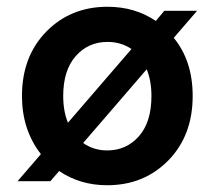

<svg xmlns="http://www.w3.org/2000/svg" viewBox="-20 -536 635 568"><path d="M32 0 101 -80Q45 -152 45 -252Q45 -369 117 -442.5Q189 -516 298 -516Q379 -516 441 -474L466 -504H563L494 -424Q550 -356 550 -252Q550 -135 478 -61.5Q406 12 297 12Q217 12 155 -30L129 0ZM297 -91Q354 -91 391 -133Q428 -175 428 -252Q428 -297 414 -331L226 -113Q257 -91 297 -91ZM167 -252Q167 -207 181 -173L369 -391Q338 -412 298 -412Q241 -412 204 -370Q167 -328 167 -252Z"/></svg>

Font: AWOL-DM SemiBold
Style: Regular
Weight: 600
Designer: Colophon Foundry, Jonny Pinhorn, Mikhail Sharanda
Foundry: Colophon Foundry
Version: Version 1.000;Glyphs 3.2.3 (3260)